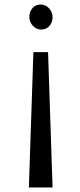

<svg xmlns="http://www.w3.org/2000/svg" viewBox="-20 -530 355 851"><path d="M160 -510Q182 -510 197.5 -493Q213 -476 213 -453.5Q213 -431 199 -415Q185 -399 163 -399Q141 -399 125.5 -416Q110 -433 110 -455.5Q110 -478 124 -494Q138 -510 160 -510ZM193 -299 213 301H108L128 -299Z"/></svg>

Font: Cherry Swash
Style: Regular
Weight: 400
Designer: Kasatkina Nataliya
Foundry: Nataliya Kasatkina
Version: Version 1.001